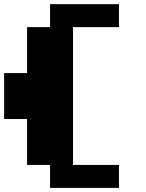

<svg xmlns="http://www.w3.org/2000/svg" viewBox="-20 -798 707 929"><path d="M111.1 -444.4V-666.7H222.2V-777.8H555.6V-666.7H333.3V0H555.6V111.1H222.2V0H111.1V-222.2H0V-444.4Z"/></svg>

Font: Pixeloid Sans
Style: Bold
Weight: 700
Monospace: yes
Designer: GGBot
Version: 0.3